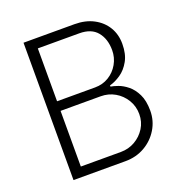

<svg xmlns="http://www.w3.org/2000/svg" viewBox="-125 -794 850 901"><g transform="rotate(-20 300.0 -343.0)"><path d="M90 0V-686H344Q399 -686 439.5 -664.5Q480 -643 502 -606.5Q524 -570 524 -523Q524 -472 505 -438Q486 -404 458 -385Q430 -366 403 -359V-353Q417 -351 439.5 -343Q462 -335 485 -316.5Q508 -298 524 -265.5Q540 -233 540 -183Q540 -133 514.5 -91Q489 -49 446 -24.5Q403 0 350 0ZM144 -48H344Q383 -48 415 -66.5Q447 -85 466.5 -116Q486 -147 486 -186Q486 -225 466.5 -257Q447 -289 415 -307.5Q383 -326 344 -326H144ZM144 -374H334Q372 -374 402.5 -392.5Q433 -411 451 -442.5Q469 -474 469 -511Q469 -567 440 -602.5Q411 -638 351 -638H144Z"/></g></svg>

Font: Chivo Mono Thin
Style: Regular
Weight: 250
Designer: Hector Gatti
Foundry: Omnibus-Type
Version: Version 1.008